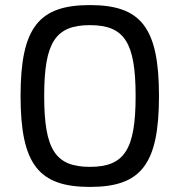

<svg xmlns="http://www.w3.org/2000/svg" viewBox="-20 -723 708 756"><path d="M334 -703C133 -703 61 -615 61 -345C61 -75 133 13 334 13C535 13 606 -75 606 -345C606 -615 535 -703 334 -703ZM334 -624C470 -624 514 -556 514 -345C514 -134 470 -66 334 -66C198 -66 154 -134 154 -345C154 -556 198 -624 334 -624Z"/></svg>

Font: SnT
Style: Regular
Weight: 400
Designer: Natanael Gama
Version: Version 1.001;PS 001.001;hotconv 1.0.70;makeotf.lib2.5.58329